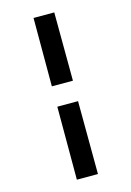

<svg xmlns="http://www.w3.org/2000/svg" viewBox="-135 -870 717 1047"><g transform="rotate(-15 223.5 -346.5)"><path d="M164 -417V-803H281L283 -417ZM164 110V-302H281L283 110Z"/></g></svg>

Font: Literata 12pt
Style: Bold
Weight: 700
Designer: Latin by Veronika Burian and Jose Scaglione. Greek by Irene Vlachou. Cyrillic by Vera Evstafieva.
Foundry: TypeTogether
Version: Version 3.002